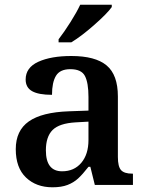

<svg xmlns="http://www.w3.org/2000/svg" viewBox="-20 -786 622 816"><path d="M47 -152Q47 -231 102.5 -270Q158 -309 273 -313L356 -316V-374Q356 -434 341 -463Q326 -492 279 -492Q235 -492 218 -464Q201 -436 201 -383Q144 -383 116.5 -398.5Q89 -414 89 -448Q89 -499 143 -523.5Q197 -548 283 -548Q385 -548 433 -508Q481 -468 481 -376V-119Q481 -78 494.5 -63Q508 -48 542 -48H545V0H383L364 -77H356Q331 -45 312 -27.5Q293 -10 267 0Q241 10 203 10Q134 10 90.5 -31.5Q47 -73 47 -152ZM356 -191V-269L302 -266Q232 -262 203.5 -233.5Q175 -205 175 -147Q175 -58 244 -58Q295 -58 325.5 -94Q356 -130 356 -191ZM229 -619Q253 -650 279.5 -692Q306 -734 321 -766H455V-756Q436 -729 381 -680.5Q326 -632 283 -606H229Z"/></svg>

Font: Noto Serif SemiBold
Style: Regular
Weight: 600
Designer: Monotype Design Team
Foundry: Monotype Imaging Inc.
Version: Version 1.001